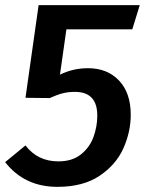

<svg xmlns="http://www.w3.org/2000/svg" viewBox="-27 -711 567 746"><path d="M-7 -81 72 -146Q119 -84 200 -84Q254 -84 288 -111.5Q322 -139 336.5 -179.5Q351 -220 351 -262Q351 -354 264 -354Q238 -354 216.5 -348.5Q195 -343 166 -330L72 -331L123 -691H516L487 -597H231L206 -421Q257 -446 315 -446Q390 -446 435.5 -398Q481 -350 481 -265Q481 -199 452.5 -135Q424 -71 360 -28Q296 15 196 15Q68 15 -7 -81Z"/></svg>

Font: FiraGO Medium
Style: Italic
Weight: 500
Italic angle: -8°
Designer: bBox Type GmbH
Foundry: bBox Type GmbH
Version: Version 1.001